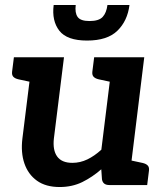

<svg xmlns="http://www.w3.org/2000/svg" viewBox="-20 -744 660 772"><path d="M220 8Q164 8 128.6 -17.4Q93.3 -42.7 78.2 -86.6Q63.1 -130.4 70.1 -187.4L110.7 -513.8H237.3L196.7 -187.4Q191.4 -140.2 209.9 -114.7Q228.3 -89.2 270.9 -89.2Q302.5 -89.2 331.3 -103.1Q360.2 -117.1 387.5 -142.1L433.5 -513.8H560L496.9 0H419.4Q393.7 0 390 -23L387.2 -63.3Q351.4 -31.9 310.8 -11.9Q270.1 8 220 8ZM472.6 0 497.7 -100.8 553.6 -88.8Q567.2 -85.6 573.9 -78.6Q580.6 -71.6 579 -58.1L571.8 0ZM135 -513.8 109.9 -413.1 54 -425.1Q40.4 -428.2 33.7 -435.2Q27 -442.2 28.6 -455.7L35.9 -513.8ZM457.8 -513.8 432.6 -413.1 376.7 -425.1Q363.2 -428.2 356.5 -435.2Q349.8 -442.2 351.3 -455.7L358.6 -513.8ZM329.9 -580.9Q249.3 -580.9 218.5 -620.6Q187.7 -660.3 195.8 -723.8H284.5Q280.5 -692.3 292.2 -675.8Q303.9 -659.4 339.8 -659.4Q377.4 -659.4 392.7 -675.8Q408 -692.3 412 -723.8H500.6Q492.5 -659.8 452 -620.4Q411.6 -580.9 329.9 -580.9Z"/></svg>

Font: Aleo
Style: Italic
Weight: 400
Italic angle: -7°
Designer: Alessio Laiso
Foundry: Alessio Laiso
Version: Version 2.001;gftools[0.9.29]